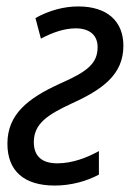

<svg xmlns="http://www.w3.org/2000/svg" viewBox="-20 -566 403 596"><path d="M150 10C201 10 250 -4 287 -24V-97C251 -77 205 -59 158 -59C109 -59 85 -82 85 -125C85 -182 128 -210 201 -244C298 -288 363 -334 363 -424C363 -500 313 -546 223 -546C179 -546 133 -534 90 -510L107 -446C142 -465 180 -478 215 -478C260 -478 283 -455 283 -420C283 -368 250 -343 163 -305C68 -261 3 -212 3 -120C3 -35 55 10 150 10Z"/></svg>

Font: Noto Sans Condensed
Style: Italic
Weight: 400
Width: 3
Italic angle: -12°
Designer: Monotype Design Team
Foundry: Monotype Imaging Inc.
Version: Version 2.013